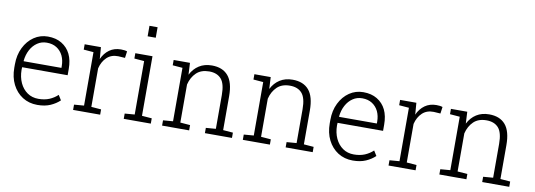

<svg xmlns="http://www.w3.org/2000/svg" viewBox="-59 -1137 4239 1522"><g transform="rotate(10 2060.5 -376.0)"><path d="M275.9 10.3Q208.5 10.3 156.2 -22.9Q104.5 -56.2 75.2 -114.3Q45.9 -172.4 45.9 -248.5V-275.4Q45.9 -351.6 75.2 -410.6Q104.5 -470.2 154.5 -504.2Q204.6 -538.1 266.1 -538.1Q331.5 -538.1 377.4 -510.3Q472.7 -452.6 472.7 -313V-263.2H106.4L105.5 -241.7Q106 -183.6 127.4 -137.2Q148.9 -91.3 187 -64.9Q225.1 -38.6 275.9 -38.6Q325.7 -38.6 363.5 -54.4Q401.4 -70.3 430.2 -97.7L455.1 -57.6Q424.3 -28.3 380.6 -9Q336.9 10.3 275.9 10.3ZM109.4 -314.9 110.4 -312H414.1V-326.7Q414.1 -373 396.5 -410.2Q378.4 -446.8 345.5 -467.8Q312.5 -488.8 266.1 -488.8Q223.6 -488.8 190.4 -466.3Q156.7 -443.8 135.5 -404.3Q114.3 -364.7 109.4 -314.9Z M780.8 -42.5V0H563V-42.5L642.6 -48.8V-479L563 -485.4V-528.3H693.8L700.2 -447.8L700.7 -433.6Q723.1 -482.9 761.7 -510.5Q800.3 -538.1 854 -538.1Q885.3 -538.1 903.8 -531.2L896.5 -477.5L842.3 -481Q786.1 -482.4 750.5 -448.7Q714.8 -415 701.2 -359.4V-48.8Z M1108.9 -761.7V-677.2H1043.5V-761.7ZM1188.5 -42.5V0H970.7V-42.5L1050.3 -48.8V-479L970.7 -485.4V-528.3H1108.9V-48.8Z M1497.1 -42.5V0H1279.3V-42.5L1358.9 -48.8V-479L1279.3 -485.4V-528.3H1410.6L1415.5 -433.6Q1440.9 -483.4 1483.9 -510.7Q1526.9 -538.1 1586.4 -538.1Q1672.4 -538.1 1717.3 -485.6Q1762.2 -433.1 1762.2 -321.3V-48.8L1841.8 -42.5V0H1624V-42.5L1703.6 -48.8V-320.8Q1703.6 -412.6 1669.9 -450.2Q1636.2 -487.8 1573.7 -487.8Q1508.3 -487.8 1470.2 -451.2Q1432.1 -414.6 1417.5 -355.5V-48.8Z M2147 -42.5V0H1929.2V-42.5L2008.8 -48.8V-479L1929.2 -485.4V-528.3H2060.5L2065.4 -433.6Q2090.8 -483.4 2133.8 -510.7Q2176.8 -538.1 2236.3 -538.1Q2322.3 -538.1 2367.2 -485.6Q2412.1 -433.1 2412.1 -321.3V-48.8L2491.7 -42.5V0H2273.9V-42.5L2353.5 -48.8V-320.8Q2353.5 -412.6 2319.8 -450.2Q2286.1 -487.8 2223.6 -487.8Q2158.2 -487.8 2120.1 -451.2Q2082 -414.6 2067.4 -355.5V-48.8Z M2814.9 10.3Q2747.6 10.3 2695.3 -22.9Q2643.6 -56.2 2614.3 -114.3Q2585 -172.4 2585 -248.5V-275.4Q2585 -351.6 2614.3 -410.6Q2643.6 -470.2 2693.6 -504.2Q2743.7 -538.1 2805.2 -538.1Q2870.6 -538.1 2916.5 -510.3Q3011.7 -452.6 3011.7 -313V-263.2H2645.5L2644.5 -241.7Q2645 -183.6 2666.5 -137.2Q2688 -91.3 2726.1 -64.9Q2764.2 -38.6 2814.9 -38.6Q2864.7 -38.6 2902.6 -54.4Q2940.4 -70.3 2969.2 -97.7L2994.1 -57.6Q2963.4 -28.3 2919.7 -9Q2876 10.3 2814.9 10.3ZM2648.4 -314.9 2649.4 -312H2953.1V-326.7Q2953.1 -373 2935.5 -410.2Q2917.5 -446.8 2884.5 -467.8Q2851.6 -488.8 2805.2 -488.8Q2762.7 -488.8 2729.5 -466.3Q2695.8 -443.8 2674.6 -404.3Q2653.3 -364.7 2648.4 -314.9Z M3319.8 -42.5V0H3102.1V-42.5L3181.6 -48.8V-479L3102.1 -485.4V-528.3H3232.9L3239.3 -447.8L3239.7 -433.6Q3262.2 -482.9 3300.8 -510.5Q3339.4 -538.1 3393.1 -538.1Q3424.3 -538.1 3442.9 -531.2L3435.5 -477.5L3381.3 -481Q3325.2 -482.4 3289.6 -448.7Q3253.9 -415 3240.2 -359.4V-48.8Z M3729 -42.5V0H3511.2V-42.5L3590.8 -48.8V-479L3511.2 -485.4V-528.3H3642.6L3647.5 -433.6Q3672.9 -483.4 3715.8 -510.7Q3758.8 -538.1 3818.4 -538.1Q3904.3 -538.1 3949.2 -485.6Q3994.1 -433.1 3994.1 -321.3V-48.8L4073.7 -42.5V0H3856V-42.5L3935.5 -48.8V-320.8Q3935.5 -412.6 3901.9 -450.2Q3868.2 -487.8 3805.7 -487.8Q3740.2 -487.8 3702.1 -451.2Q3664.1 -414.6 3649.4 -355.5V-48.8Z"/></g></svg>

Font: Hanuman Light
Style: Regular
Weight: 300
Designer: Danh Hong
Version: Version 8.002; ttfautohint (v1.8.3)